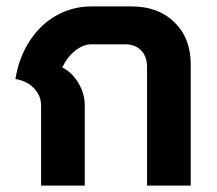

<svg xmlns="http://www.w3.org/2000/svg" viewBox="-20 -578 676 598"><path d="M108 -249Q108 -280 86 -303Q64 -326 28 -332Q39 -399 72.5 -450.5Q106 -502 156 -530Q206 -558 265 -558H390Q473 -558 523.5 -508.5Q574 -459 574 -378V0H438V-370Q438 -402 419.5 -421Q401 -440 370 -440H265Q239 -440 214 -420Q189 -400 174 -368Q205 -352 224.5 -319Q244 -286 244 -249V0H108Z"/></svg>

Font: Bai Jamjuree
Style: Bold
Weight: 700
Designer: Katatrad Aksorn Co.,Ltd.
Foundry: Cadson Demak Co.,Ltd.
Version: Version 1.000; ttfautohint (v1.6)